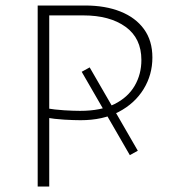

<svg xmlns="http://www.w3.org/2000/svg" viewBox="-20 -678 629 698"><path d="M273 -241Q249 -241 214 -243Q179 -245 144 -251V-285Q180 -279 214 -277Q248 -275 271 -275Q347 -275 396 -299.5Q445 -324 469.5 -366Q494 -408 494 -460Q494 -539 436.5 -580.5Q379 -622 283 -622H159V0H117V-658H289Q363 -658 418 -636Q473 -614 503.5 -572Q534 -530 534 -469Q534 -406 502 -354Q470 -302 412 -271.5Q354 -241 273 -241ZM277 -417 306 -433 481 -130 452 -114Z"/></svg>

Font: Ysabeau Office ExtraLight
Style: Regular
Weight: 250
Designer: Christian Thalmann (Catharsis Fonts)
Version: Version 2.001;gftools[0.9.30]; featfreeze: tnum,lnum,ss02